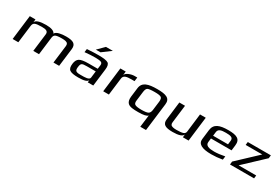

<svg xmlns="http://www.w3.org/2000/svg" viewBox="80 -1876 4752 3279"><g transform="rotate(30 2455.5 -236.0)"><path d="M871 -494C782 -494 680 -479 656 -428C636 -472 576 -494 475 -494C351 -494 280 -471 262 -425L269 -484H157L98 0H210L253 -349C257 -380 270 -402 294 -413C317 -424 363 -429 429 -429C512 -429 556 -413 548 -349L505 0H618L661 -349C665 -380 676 -401 697 -412C716 -423 760 -429 826 -429C854 -429 876 -427 895 -423C937 -413 951 -390 946 -349L903 0H1015L1059 -355C1071 -459 1012 -494 871 -494Z M1688 0 1730 -342C1738 -404 1728 -445 1700 -465C1672 -484 1608 -494 1507 -494C1440 -494 1364 -491 1282 -485L1273 -419C1350 -427 1421 -431 1482 -431C1539 -431 1576 -426 1596 -417C1615 -408 1624 -390 1621 -363L1611 -286H1429C1343 -286 1285 -276 1252 -256C1220 -235 1200 -198 1194 -144C1186 -82 1197 -41 1227 -21C1256 0 1312 10 1396 10C1508 10 1571 -9 1585 -46L1579 0ZM1303 -141C1313 -220 1328 -230 1430 -230H1604L1588 -98C1582 -47 1486 -49 1422 -49H1399C1311 -49 1295 -72 1303 -141ZM1682 -680H1546L1419 -553H1511Z M2040 -405 2049 -484H1943L1884 0H1996L2038 -341C2046 -407 2109 -417 2198 -417H2261L2271 -494H2216C2150 -494 2046 -456 2040 -405Z M2667 -494C2491 -494 2380 -465 2364 -337L2342 -158C2336 -104 2344 -60 2371 -33C2408 6 2486 10 2578 10C2683 10 2745 -4 2765 -31L2735 208H2848L2915 -337C2931 -463 2840 -494 2667 -494ZM2779 -148C2774 -109 2760 -83 2738 -71C2714 -58 2671 -52 2607 -52C2546 -52 2504 -58 2482 -70C2459 -81 2451 -107 2456 -148L2478 -325C2483 -370 2495 -399 2514 -411C2534 -423 2581 -429 2656 -429C2717 -429 2758 -423 2778 -411C2799 -399 2806 -370 2801 -325Z M3256 10C3376 10 3446 -13 3462 -59L3455 0H3568L3627 -484H3514L3470 -119C3467 -94 3452 -77 3427 -68C3402 -59 3359 -54 3296 -54C3268 -54 3244 -56 3225 -61C3184 -70 3170 -93 3175 -134L3218 -484H3106L3063 -129C3050 -23 3112 10 3256 10Z M4069 -494C3898 -494 3796 -458 3780 -329L3757 -138C3745 -39 3832 10 4017 10C4087 10 4161 3 4237 -10L4246 -79C4166 -63 4097 -55 4040 -55C3936 -55 3863 -73 3872 -149L3881 -222H4287L4300 -329C4316 -458 4235 -494 4069 -494ZM4054 -434C4145 -434 4200 -423 4192 -357L4183 -281H3889L3898 -357C3906 -423 3966 -434 4054 -434Z M4859 0 4866 -61H4519L4904 -423L4911 -484H4456L4449 -423H4776L4391 -61L4384 0Z"/></g></svg>

Font: Gamestation Extended
Style: Italic
Weight: 400
Width: 7
Designer: Jonas Hecksher
Foundry: Jonas Hecksher, Playtypeª, e-types AS
Version: Version 1.003